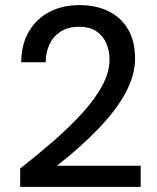

<svg xmlns="http://www.w3.org/2000/svg" viewBox="-20 -732 616 752"><path d="M59 0V-72Q128 -126 191 -181Q254 -236 303.5 -290.5Q353 -345 381 -397.5Q409 -450 409 -498Q409 -532 397 -561Q385 -590 359 -608.5Q333 -627 289 -627Q246 -627 217 -608Q188 -589 173.5 -557.5Q159 -526 159 -488H63Q64 -560 94 -610Q124 -660 175 -686Q226 -712 291 -712Q357 -712 406 -687.5Q455 -663 482 -616.5Q509 -570 509 -503Q509 -455 490 -407.5Q471 -360 438.5 -315Q406 -270 366 -228.5Q326 -187 284 -150Q242 -113 203 -83H531V0Z"/></svg>

Font: DM Sans 16pt Medium
Style: Regular
Weight: 500
Version: Version 4.004;gftools[0.9.30]